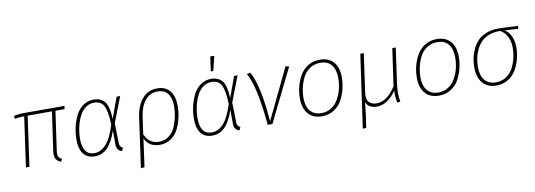

<svg xmlns="http://www.w3.org/2000/svg" viewBox="-67 -1199 5162 1851"><g transform="rotate(-10 2514.0 -273.0)"><path d="M474 -489 420 -111Q414 -70 422 -52Q430 -34 455 -21L443 5Q405 -10 392 -36Q379 -62 386 -113L440 -489H202L133 0H99L168 -489Q114 -489 76 -480L71 -509Q114 -520 182 -520H568L563 -489Z M853 -531Q927 -531 963.5 -483.5Q1000 -436 1004 -316L1078 -520H1113L1016 -270L1021 -74Q1022 -36 1053 -26L1039 5Q987 -8 987 -67L986 -205Q948 -92 896 -41Q844 10 772 10Q701 10 663 -38Q625 -86 625 -181Q625 -237 637.5 -295Q650 -353 675.5 -407.5Q701 -462 747.5 -496.5Q794 -531 853 -531ZM852 -501Q803 -501 764.5 -469.5Q726 -438 704 -388.5Q682 -339 671 -286Q660 -233 660 -181Q660 -21 774 -21Q836 -21 887.5 -76Q939 -131 981 -264Q975 -402 947 -451.5Q919 -501 852 -501Z M1477 -531Q1557 -531 1600 -478.5Q1643 -426 1643 -332Q1643 -276 1631 -220Q1619 -164 1593.5 -110.5Q1568 -57 1520 -23.5Q1472 10 1409 10Q1307 10 1263 -77L1225 196L1189 200L1259 -296Q1275 -402 1331 -466.5Q1387 -531 1477 -531ZM1408 -21Q1463 -21 1504.5 -52.5Q1546 -84 1567 -134.5Q1588 -185 1598 -234.5Q1608 -284 1608 -332Q1608 -415 1574 -458Q1540 -501 1476 -501Q1401 -501 1354 -445Q1307 -389 1292 -290L1268 -118Q1309 -21 1408 -21Z M2035 -746 2074 -744 2039 -602H2015ZM2003 -531Q2077 -531 2113.5 -483.5Q2150 -436 2154 -316L2228 -520H2263L2166 -270L2171 -74Q2172 -36 2203 -26L2189 5Q2137 -8 2137 -67L2136 -205Q2098 -92 2046 -41Q1994 10 1922 10Q1851 10 1813 -38Q1775 -86 1775 -181Q1775 -237 1787.5 -295Q1800 -353 1825.5 -407.5Q1851 -462 1897.5 -496.5Q1944 -531 2003 -531ZM2002 -501Q1953 -501 1914.5 -469.5Q1876 -438 1854 -388.5Q1832 -339 1821 -286Q1810 -233 1810 -181Q1810 -21 1924 -21Q1986 -21 2037.5 -76Q2089 -131 2131 -264Q2125 -402 2097 -451.5Q2069 -501 2002 -501Z M2387 -525Q2467 -387 2494 -29L2733 -526L2767 -518L2512 0H2466Q2430 -387 2353 -516Z M2996 10Q2910 10 2862.5 -44.5Q2815 -99 2815 -198Q2815 -240 2823 -283.5Q2831 -327 2850 -372.5Q2869 -418 2897 -452.5Q2925 -487 2969 -509Q3013 -531 3068 -531Q3154 -531 3201.5 -478Q3249 -425 3249 -327Q3249 -273 3236 -218Q3223 -163 3195.5 -110Q3168 -57 3116 -23.5Q3064 10 2996 10ZM2996 -21Q3043 -21 3081.5 -41.5Q3120 -62 3144 -94Q3168 -126 3184.5 -167Q3201 -208 3207.5 -248Q3214 -288 3214 -326Q3214 -411 3176.5 -456Q3139 -501 3068 -501Q3009 -501 2964 -470.5Q2919 -440 2895.5 -391Q2872 -342 2861 -293Q2850 -244 2850 -196Q2850 -112 2888 -66.5Q2926 -21 2996 -21Z M3762 -173Q3748 -75 3764 1L3734 6Q3720 -50 3724 -111Q3637 10 3535 10Q3450 10 3427 -54Q3424 -5 3414 70L3396 194L3362 196L3464 -520H3498L3445 -145Q3435 -80 3462 -50.5Q3489 -21 3537 -21Q3639 -21 3725 -156L3777 -520H3811Z M4141 10Q4055 10 4007.5 -44.5Q3960 -99 3960 -198Q3960 -240 3968 -283.5Q3976 -327 3995 -372.5Q4014 -418 4042 -452.5Q4070 -487 4114 -509Q4158 -531 4213 -531Q4299 -531 4346.5 -478Q4394 -425 4394 -327Q4394 -273 4381 -218Q4368 -163 4340.5 -110Q4313 -57 4261 -23.5Q4209 10 4141 10ZM4141 -21Q4188 -21 4226.5 -41.5Q4265 -62 4289 -94Q4313 -126 4329.5 -167Q4346 -208 4352.5 -248Q4359 -288 4359 -326Q4359 -411 4321.5 -456Q4284 -501 4213 -501Q4154 -501 4109 -470.5Q4064 -440 4040.5 -391Q4017 -342 4006 -293Q3995 -244 3995 -196Q3995 -112 4033 -66.5Q4071 -21 4141 -21Z M4704 10Q4618 10 4570.5 -45Q4523 -100 4523 -198Q4523 -241 4530.5 -283Q4538 -325 4558.5 -370.5Q4579 -416 4610 -450Q4641 -484 4693.5 -506Q4746 -528 4813 -528Q4870 -528 5009 -520L5005 -492L4874 -500Q4956 -445 4956 -317Q4956 -265 4942.5 -211Q4929 -157 4901 -106Q4873 -55 4822 -22.5Q4771 10 4704 10ZM4704 -21Q4764 -21 4808.5 -51.5Q4853 -82 4876.5 -130Q4900 -178 4910.5 -225.5Q4921 -273 4921 -318Q4921 -450 4830 -502H4820Q4760 -502 4712.5 -481.5Q4665 -461 4636.5 -429Q4608 -397 4590 -355Q4572 -313 4565 -274Q4558 -235 4558 -196Q4558 -112 4596 -66.5Q4634 -21 4704 -21Z"/></g></svg>

Font: Fira Sans UltraLight
Style: Italic
Weight: 200
Italic angle: -8°
Designer: Carrois Corporate & Edenspiekermann AG
Foundry: Carrois Corporate GbR & Edenspiekermann AG
Version: Version 4.203;PS 004.203;hotconv 1.0.88;makeotf.lib2.5.64775